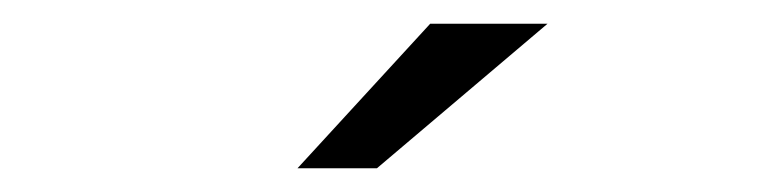

<svg xmlns="http://www.w3.org/2000/svg" viewBox="-20 -746 640 162"><path d="M231 -604 343 -726H442L298 -604Z"/></svg>

Font: Red Hat Mono VF Light
Style: Regular
Weight: 300
Monospace: yes
Designer: Pentagram, MCKL
Foundry: Pentagram, MCKL
Version: Version 1.023